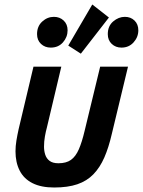

<svg xmlns="http://www.w3.org/2000/svg" viewBox="-20 -821 636 855"><path d="M221 14Q163 14 124.5 -5.5Q86 -25 67.5 -61.5Q49 -98 49 -147Q49 -170 53 -194.5Q57 -219 63 -246L129 -524H253L189 -254Q184 -236 180 -213.5Q176 -191 176 -168Q176 -149 181.5 -132Q187 -115 201 -104.5Q215 -94 240 -94Q275 -94 296 -109Q317 -124 331 -156Q345 -188 357 -239L426 -524H550L478 -225Q464 -164 444.5 -119.5Q425 -75 396 -45Q367 -15 324.5 -0.5Q282 14 221 14ZM340 -582 284 -618 391 -801 465 -743ZM206 -609Q180 -609 162.5 -625.5Q145 -642 145 -669Q145 -704 168 -725Q191 -746 220 -746Q246 -746 263.5 -729.5Q281 -713 281 -686Q281 -656 260.5 -632.5Q240 -609 206 -609ZM521 -609Q495 -609 477.5 -625.5Q460 -642 460 -669Q460 -705 484 -725.5Q508 -746 536 -746Q562 -746 579 -729.5Q596 -713 596 -686Q596 -656 575 -632.5Q554 -609 521 -609Z"/></svg>

Font: Ubuntu Sans Mono SemiBold
Style: Italic
Weight: 600
Italic angle: -13.5°
Monospace: yes
Designer: Dalton Maag Ltd
Foundry: Dalton Maag Ltd
Version: Version 1.006